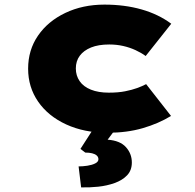

<svg xmlns="http://www.w3.org/2000/svg" viewBox="-20 -566 848 833"><path d="M447 10Q346 10 267.5 -26Q189 -62 145.5 -125Q102 -188 102 -268Q102 -349 145 -411.5Q188 -474 263.5 -510Q339 -546 433 -546Q521 -546 594.5 -525Q668 -504 723 -463L612 -323Q593 -337 568 -348.5Q543 -360 514.5 -366.5Q486 -373 454 -373Q407 -373 375 -360Q343 -347 326 -324Q309 -301 309 -269Q309 -238 325.5 -214Q342 -190 374.5 -177Q407 -164 452 -164Q493 -164 523 -170Q553 -176 575 -184Q597 -192 614 -201L722 -63Q668 -30 599.5 -10Q531 10 447 10ZM332 247 321 156Q339 156 359 153Q379 150 393 143Q407 136 407 125Q407 115 399.5 108.5Q392 102 379.5 99Q367 96 350 96L329 80L396 -24H495L447 40Q501 44 526.5 72.5Q552 101 552 139Q552 173 531.5 194.5Q511 216 477.5 228Q444 240 406 244Q368 248 332 247Z"/></svg>

Font: Lexend Peta Black
Style: Regular
Weight: 900
Version: Version 1.007